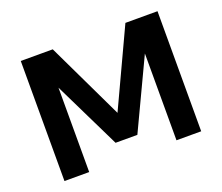

<svg xmlns="http://www.w3.org/2000/svg" viewBox="-102 -745 1035 894"><g transform="rotate(-20 415.0 -297.5)"><path d="M76 0V-595H234.5L425 -196.5H408.5L594.5 -595H753.5V0H631V-483H656L468.5 -86H360.5L167 -482.5H198.5V0Z"/></g></svg>

Font: Encode Sans SC SemiBold
Style: Regular
Weight: 600
Version: Version 3.002